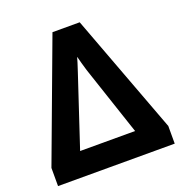

<svg xmlns="http://www.w3.org/2000/svg" viewBox="-141 -924 997 1048"><g transform="rotate(-20 357.5 -400.0)"><path d="M18.6 0V-105.5L277.3 -799.8H435.5L696.3 -102.5V0ZM197.3 -138.7H516.6L381.8 -542Q367.2 -590.8 358.4 -626H357.4Q352.5 -606.4 332 -544.9Z"/></g></svg>

Font: Gothic A1 Black
Style: Regular
Weight: 900
Version: Version 2.50